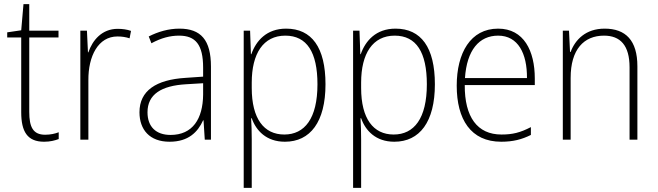

<svg xmlns="http://www.w3.org/2000/svg" viewBox="-20 -678 3192 932"><path d="M199 -24C140 -24 122 -62 122 -135V-496H264V-529H122V-658H94L83 -531L15 -521V-496H83V-133C83 -39 113 10 194 10C224 10 246 4 265 -3V-36C247 -29 225 -24 199 -24Z M551 -538C475 -538 429 -483 409 -424H407L402 -529H370V0H409V-288C408 -406 457 -501 550 -501C572 -501 591 -498 609 -492L616 -528C597 -535 574 -538 551 -538Z M851 -539C798 -539 747 -524 702 -501L715 -468C763 -494 806 -505 849 -505C929 -505 966 -462 966 -349V-306L880 -300C738 -291 657 -238 657 -133C657 -49 706 10 803 10C895 10 940 -37 966 -94H968L974 0H1004V-355C1004 -484 955 -539 851 -539ZM883 -269 966 -274V-219C965 -101 915 -23 808 -23C737 -23 696 -63 696 -133C696 -220 763 -262 883 -269Z M1369 -539C1274 -539 1223 -480 1200 -415H1198L1194 -529H1163V234H1202V-1C1202 -36 1201 -73 1199 -104H1202C1223 -44 1273 10 1363 10C1486 10 1560 -86 1560 -269C1560 -448 1493 -539 1369 -539ZM1365 -505C1470 -505 1521 -424 1521 -269C1521 -103 1459 -25 1360 -25C1261 -25 1202 -102 1202 -251V-277C1202 -418 1258 -505 1365 -505Z M1900 -539C1805 -539 1754 -480 1731 -415H1729L1725 -529H1694V234H1733V-1C1733 -36 1732 -73 1730 -104H1733C1754 -44 1804 10 1894 10C2017 10 2091 -86 2091 -269C2091 -448 2024 -539 1900 -539ZM1896 -505C2001 -505 2052 -424 2052 -269C2052 -103 1990 -25 1891 -25C1792 -25 1733 -102 1733 -251V-277C1733 -418 1789 -505 1896 -505Z M2398 -539C2264 -539 2197 -421 2197 -262C2197 -99 2265 10 2413 10C2470 10 2513 -1 2557 -23V-61C2505 -34 2468 -25 2414 -25C2297 -25 2235 -110 2236 -265H2576V-297C2576 -431 2523 -539 2398 -539ZM2398 -505C2495 -505 2539 -418 2538 -299H2237C2246 -435 2306 -505 2398 -505Z M2915 -539C2823 -539 2772 -485 2750 -426H2747L2742 -529H2712V0H2750V-300C2750 -438 2814 -505 2912 -505C2991 -505 3036 -458 3036 -351V0H3074V-356C3074 -482 3017 -539 2915 -539Z"/></svg>

Font: Noto Sans Devanagari SemiCondensed ExtraLight
Style: Regular
Weight: 200
Width: 4
Designer: Jelle Bosma - Monotype Design Team
Foundry: Monotype Imaging Inc.
Version: Version 2.004